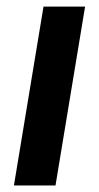

<svg xmlns="http://www.w3.org/2000/svg" viewBox="-20 -566 302 586"><path d="M22.5 0 112.8 -545.9H239.7L149.4 0Z"/></svg>

Font: Inter SemiBold
Style: Italic
Weight: 600
Italic angle: -9.3988°
Designer: Rasmus Andersson
Foundry: rsms
Version: Version 4.001;git-66647c0bb